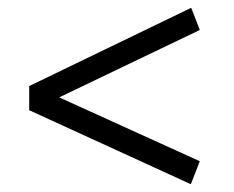

<svg xmlns="http://www.w3.org/2000/svg" viewBox="-20 -603 602 493"><path d="M470 -130 55 -320V-382L471 -583L493 -526L132 -353L493 -189Z"/></svg>

Font: Bitter
Style: Regular
Weight: 400
Designer: Sol Matas, and Bitter project Authors
Foundry: Sol Matas
Version: Version 2.001